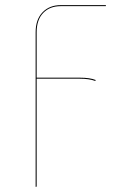

<svg xmlns="http://www.w3.org/2000/svg" viewBox="-20 -537 453 749"><path d="M123 -411V-234H291Q331 -234 353 -225L352 -221Q328 -230 291 -230H123V191L119 192V-411Q119 -461 146 -489Q173 -517 217 -517H393V-513H217Q174 -513 148.5 -486.5Q123 -460 123 -411Z"/></svg>

Font: FiraGO Four
Style: Regular
Weight: 100
Designer: bBox Type
Foundry: bBox Type GmbH
Version: Version 1.001